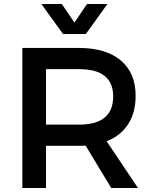

<svg xmlns="http://www.w3.org/2000/svg" viewBox="-20 -940 763 960"><path d="M210 -316.9H376Q545.9 -316.9 545.9 -458Q545.9 -594.2 376 -594.2H210ZM187 -919.9H289.1L352.1 -827.1L415 -919.9H517.1L409.2 -770H294.9ZM91.8 0V-700.2H376Q509.8 -700.2 584 -637.7Q658.2 -575.2 658.2 -460.9Q658.2 -377 620.6 -318.8Q583 -260.7 513.2 -233.9L669.9 0H536.1L408.2 -211.9Q398.4 -210.9 376 -210.9H210V0Z"/></svg>

Font: TruenoRg
Style: Book
Weight: 400
Designer: Julieta Ulanovsky
Foundry: Julieta Ulanovsky
Version: Version 3.001b